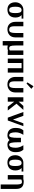

<svg xmlns="http://www.w3.org/2000/svg" viewBox="2208 -2974 966 5421"><g transform="rotate(90 2690.5 -263.0)"><path d="M474.1 -214.8Q474.1 -158.7 457.5 -115.2Q440.9 -71.8 410.6 -44.7Q380.4 -17.6 339.8 -3.9Q299.3 9.8 250 9.8Q152.8 9.8 98.4 -49.8Q43.9 -109.4 43.9 -214.8Q43.9 -265.6 62 -308.8Q80.1 -352.1 109.4 -380.1Q138.7 -408.2 175.3 -424.1Q211.9 -439.9 250 -439.9H503.9V-390.1H404.8Q474.1 -330.1 474.1 -214.8ZM265.1 -390.1Q211.9 -390.1 190.4 -346.2Q168.9 -302.2 168.9 -214.8Q168.9 -125.5 189.5 -82.8Q210 -40 265.1 -40Q290.5 -40 307.6 -52Q324.7 -64 333.5 -88.4Q342.3 -112.8 345.7 -142.3Q349.1 -171.9 349.1 -214.8Q349.1 -256.8 345.2 -287.4Q341.3 -317.9 332.3 -341.8Q323.2 -365.7 306.4 -377.9Q289.6 -390.1 265.1 -390.1Z M720.7 -439.9V-220.2Q720.7 -192.9 721.2 -175.3Q721.7 -157.7 724.1 -136.7Q726.6 -115.7 730.7 -102.8Q734.9 -89.8 742.2 -76.7Q749.5 -63.5 760.3 -56.2Q771 -48.8 786.4 -44.4Q801.8 -40 821.8 -40Q849.1 -40 867.2 -52.7Q885.3 -65.4 894.5 -91.1Q903.8 -116.7 907.2 -146.7Q910.6 -176.8 910.6 -220.2V-439.9H1035.6V-220.2Q1035.6 -108.9 971.9 -49.6Q908.2 9.8 806.6 9.8Q709.5 9.8 652.6 -52.5Q595.7 -114.7 595.7 -220.2V-439.9Z M1138.7 0ZM1404.8 -58.1V-439.9H1529.8V0H1404.8V-6.8Q1372.1 9.8 1332.5 9.8Q1295.9 9.8 1263.7 2V143.1H1138.7V-439.9H1263.7V-228Q1263.7 -119.6 1280.3 -79.8Q1296.9 -40 1347.7 -40Q1380.4 -40 1404.8 -58.1Z M1633.3 0ZM2029.3 -439.9V0H1904.3V-390.1H1758.3V0H1633.3V-439.9Z M2150.9 0ZM2306.2 -528.8ZM2306.2 -528.8ZM2414.1 -726.1 2487.3 -666 2336.9 -528.8 2306.2 -555.2ZM2275.9 -439.9V-220.2Q2275.9 -192.9 2276.4 -175.3Q2276.9 -157.7 2279.3 -136.7Q2281.7 -115.7 2285.9 -102.8Q2290 -89.8 2297.4 -76.7Q2304.7 -63.5 2315.4 -56.2Q2326.2 -48.8 2341.6 -44.4Q2356.9 -40 2377 -40Q2404.3 -40 2422.4 -52.7Q2440.4 -65.4 2449.7 -91.1Q2459 -116.7 2462.4 -146.7Q2465.8 -176.8 2465.8 -220.2V-439.9H2590.8V-220.2Q2590.8 -108.9 2527.1 -49.6Q2463.4 9.8 2361.8 9.8Q2264.6 9.8 2207.8 -52.5Q2150.9 -114.7 2150.9 -220.2V-439.9Z M2725.6 0ZM2850.6 -306.2 2969.7 -439.9H3082L2907.7 -245.1L3099.6 0H2993.7L2850.6 -181.2V0H2725.6V-439.9H2850.6Z M3141.1 0ZM3355.5 -147.9 3461.4 -439.9H3541.5L3381.3 0H3301.3L3141.1 -439.9H3249.5Z M3996.1 -372.1V-289.1Q3996.1 -155.8 4011.7 -97.9Q4027.3 -40 4060.1 -40Q4108.9 -40 4129.9 -86.4Q4150.9 -132.8 4150.9 -220.2Q4150.9 -244.1 4148.2 -267.1Q4145.5 -290 4139.6 -310.5Q4133.8 -331.1 4128.7 -346.4Q4123.5 -361.8 4114.7 -378.9Q4106 -396 4101.8 -403.8Q4097.7 -411.6 4089.1 -425.3Q4080.6 -439 4080.1 -439.9H4207Q4208 -438.5 4220.2 -421.6Q4232.4 -404.8 4236.6 -397.9Q4240.7 -391.1 4250.5 -370.6Q4260.3 -350.1 4264.2 -332Q4268.1 -314 4272 -284.2Q4275.9 -254.4 4275.9 -220.2Q4275.9 -112.3 4221.2 -51.3Q4166.5 9.8 4060.1 9.8Q3980 9.8 3933.1 -49.8Q3886.2 9.8 3806.6 9.8Q3700.2 9.8 3645.5 -51.3Q3590.8 -112.3 3590.8 -220.2Q3590.8 -254.4 3594.7 -284.2Q3598.6 -314 3602.5 -332Q3606.4 -350.1 3616.2 -370.6Q3626 -391.1 3630.1 -397.9Q3634.3 -404.8 3646.5 -421.6Q3658.7 -438.5 3659.7 -439.9H3787.1Q3786.1 -438.5 3777.8 -425.3Q3769.5 -412.1 3765.1 -403.8Q3760.7 -395.5 3752.2 -378.7Q3743.7 -361.8 3738.3 -346.2Q3732.9 -330.6 3727.1 -310.3Q3721.2 -290 3718.5 -267.1Q3715.8 -244.1 3715.8 -220.2Q3715.8 -132.8 3736.8 -86.4Q3757.8 -40 3806.6 -40Q3839.8 -40 3855.5 -98.1Q3871.1 -156.2 3871.1 -289.1V-372.1Z M4792 -214.8Q4792 -158.7 4775.4 -115.2Q4758.8 -71.8 4728.5 -44.7Q4698.2 -17.6 4657.7 -3.9Q4617.2 9.8 4567.9 9.8Q4470.7 9.8 4416.3 -49.8Q4361.8 -109.4 4361.8 -214.8Q4361.8 -265.6 4379.9 -308.8Q4397.9 -352.1 4427.2 -380.1Q4456.5 -408.2 4493.2 -424.1Q4529.8 -439.9 4567.9 -439.9H4821.8V-390.1H4722.7Q4792 -330.1 4792 -214.8ZM4583 -390.1Q4529.8 -390.1 4508.3 -346.2Q4486.8 -302.2 4486.8 -214.8Q4486.8 -125.5 4507.3 -82.8Q4527.8 -40 4583 -40Q4608.4 -40 4625.5 -52Q4642.6 -64 4651.4 -88.4Q4660.2 -112.8 4663.6 -142.3Q4667 -171.9 4667 -214.8Q4667 -256.8 4663.1 -287.4Q4659.2 -317.9 4650.1 -341.8Q4641.1 -365.7 4624.3 -377.9Q4607.4 -390.1 4583 -390.1Z M4922.4 0ZM5038.6 -439.9Q5072.3 -450.2 5104.5 -450.2Q5210 -450.2 5261.7 -398.4Q5313.5 -346.7 5313.5 -240.2V200.2H5188.5V-228Q5188.5 -296.9 5180.7 -335Q5172.9 -373 5158.7 -386.5Q5144.5 -399.9 5119.6 -399.9Q5080.6 -399.9 5047.4 -382.8V0H4922.4V-439.9Z"/></g></svg>

Font: Pfennig
Style: Bold
Weight: 700
Version: Version 20120410 ; ttfautohint (v0.8)